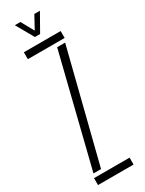

<svg xmlns="http://www.w3.org/2000/svg" viewBox="-246 -978 762 1010"><g transform="rotate(-30 135.0 -473.5)"><path d="M28.5 -758V-800H252V-758ZM27 -65 193.5 -735.5H242L73 -65ZM17 0V-42H233V0ZM119 -840.5 58.5 -947H92.5L135 -870L177 -947H211L150.5 -840.5Z"/></g></svg>

Font: Big Shoulders Stencil Display Light
Style: Regular
Weight: 300
Designer: Patric King
Foundry: XO Type Co
Version: Version 1.000